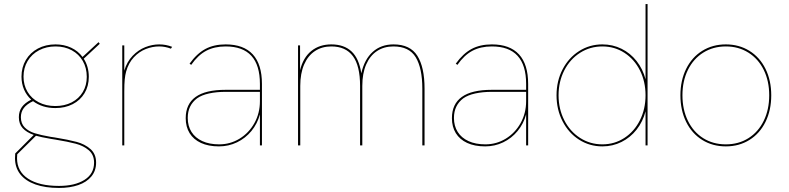

<svg xmlns="http://www.w3.org/2000/svg" viewBox="-20 -717 3893 947"><path d="M54 63Q54 48 55 40L146.5 -51.5Q111 -64 92 -84.8Q73 -105.5 73 -139Q73 -168 87.8 -188.8Q102.5 -209.5 134 -225.5Q111 -246.5 98.5 -275.5Q86 -304.5 86 -339Q86 -385 107.5 -421.2Q129 -457.5 167.2 -477.8Q205.5 -498 254 -498Q296 -498 330.8 -481.8Q365.5 -465.5 387 -436L466 -509L472 -501L393 -427.5Q418 -388.5 418 -338Q418 -292.5 397 -257.5Q376 -222.5 338.5 -203.2Q301 -184 253 -184Q189 -184 143 -218Q112 -203.5 97.5 -184.2Q83 -165 83 -139Q83 -107.5 101.8 -88.5Q120.5 -69.5 150.8 -60Q181 -50.5 230 -42L250.5 -39Q317.5 -28 357.8 -17.2Q398 -6.5 426 18Q454 42.5 454 85Q454 125 430.8 153.2Q407.5 181.5 366.2 195.8Q325 210 271 210Q203.5 210 154.8 192.8Q106 175.5 80 142.5Q54 109.5 54 63ZM271 200Q349 200 396.5 170.2Q444 140.5 444 85Q444 46.5 418 24.2Q392 2 354.2 -8Q316.5 -18 253 -28.5L231 -32Q181.5 -40.5 157.5 -47.5L65 44Q64 51 64 63Q64 128.5 118.5 164.2Q173 200 271 200ZM253 -194Q298.5 -194 333.8 -212.2Q369 -230.5 388.5 -263.2Q408 -296 408 -338Q408 -382 388.5 -416Q369 -450 334 -469Q299 -488 254 -488Q208.5 -488 172.5 -469Q136.5 -450 116.2 -416Q96 -382 96 -339Q96 -297 115.8 -264Q135.5 -231 171.2 -212.5Q207 -194 253 -194Z M583 -493H593V-368.5Q606 -412.5 634.2 -441.8Q662.5 -471 696.8 -484.5Q731 -498 765 -498Q799 -498 829 -486L823 -477Q794.5 -488 765 -488Q732 -488 699.2 -475.2Q666.5 -462.5 640.2 -434.5Q614 -406.5 602 -364Q597.5 -347.5 595.2 -325.5Q593 -303.5 593 -265V0H583Z M1262 -153Q1249.5 -106.5 1220 -70.8Q1190.5 -35 1149 -15Q1107.5 5 1060 5Q1008 5 971.2 -12Q934.5 -29 915.2 -60.2Q896 -91.5 896 -134Q896 -204 945 -239Q993.5 -274 1093 -274H1262V-303Q1262 -488 1093 -488Q1037.5 -488 997 -466.5Q956.5 -445 923 -397L915 -403Q951 -453 993 -475.5Q1035 -498 1093 -498Q1181.5 -498 1226.8 -448.8Q1272 -399.5 1272 -303V0H1262ZM1061 -5Q1115.5 -5 1161.5 -33Q1207.5 -61 1234.8 -109.8Q1262 -158.5 1262 -218V-264H1093Q1047.5 -264 1011 -256Q974.5 -248 952 -232Q929.5 -215 917.8 -191.2Q906 -167.5 906 -135Q906 -95.5 924.5 -66.2Q943 -37 977.8 -21Q1012.5 -5 1061 -5Z M1450 -493H1460V-371Q1475.5 -433.5 1515.8 -465.8Q1556 -498 1614 -498Q1677 -498 1714 -463.2Q1751 -428.5 1762 -355.5Q1777.5 -424.5 1818.5 -461.2Q1859.5 -498 1921 -498Q2003 -498 2038.5 -441.8Q2074 -385.5 2074 -280V0H2063V-280Q2063 -380 2030.8 -434Q1998.5 -488 1920 -488Q1874 -488 1839.5 -465.2Q1805 -442.5 1786 -398.8Q1767 -355 1767 -293V0H1756V-293Q1756 -392.5 1720.5 -440.2Q1685 -488 1614 -488Q1568 -488 1533.5 -465.2Q1499 -442.5 1480 -398.8Q1461 -355 1461 -293V0H1450Z M2575 -153Q2562.5 -106.5 2533 -70.8Q2503.5 -35 2462 -15Q2420.5 5 2373 5Q2321 5 2284.2 -12Q2247.5 -29 2228.2 -60.2Q2209 -91.5 2209 -134Q2209 -204 2258 -239Q2306.5 -274 2406 -274H2575V-303Q2575 -488 2406 -488Q2350.5 -488 2310 -466.5Q2269.5 -445 2236 -397L2228 -403Q2264 -453 2306 -475.5Q2348 -498 2406 -498Q2494.5 -498 2539.8 -448.8Q2585 -399.5 2585 -303V0H2575ZM2374 -5Q2428.5 -5 2474.5 -33Q2520.5 -61 2547.8 -109.8Q2575 -158.5 2575 -218V-264H2406Q2360.5 -264 2324 -256Q2287.5 -248 2265 -232Q2242.5 -215 2230.8 -191.2Q2219 -167.5 2219 -135Q2219 -95.5 2237.5 -66.2Q2256 -37 2290.8 -21Q2325.5 -5 2374 -5Z M2725 -247Q2725 -317.5 2754.8 -374.8Q2784.5 -432 2836.2 -465Q2888 -498 2951 -498Q3002 -498 3045.5 -476.5Q3089 -455 3119.8 -416Q3150.5 -377 3164 -326V-697H3174V0H3164V-168Q3150.5 -116.5 3119.8 -77.5Q3089 -38.5 3045.5 -16.8Q3002 5 2951 5Q2888 5 2836.2 -28Q2784.5 -61 2754.8 -118.8Q2725 -176.5 2725 -247ZM2951 -5Q3011 -5 3059.8 -36.8Q3108.5 -68.5 3136.2 -123.8Q3164 -179 3164 -247Q3164 -315 3136.2 -370Q3108.5 -425 3059.8 -456.5Q3011 -488 2951 -488Q2890.5 -488 2841 -456.5Q2791.5 -425 2763.2 -369.8Q2735 -314.5 2735 -247Q2735 -179.5 2763.2 -124Q2791.5 -68.5 2841 -36.8Q2890.5 -5 2951 -5Z M3336 -247Q3336 -320 3364.2 -377.2Q3392.5 -434.5 3443.5 -466.2Q3494.5 -498 3560 -498Q3625.5 -498 3676.5 -466.2Q3727.5 -434.5 3755.8 -377.2Q3784 -320 3784 -247Q3784 -173.5 3755.8 -116Q3727.5 -58.5 3676.5 -26.8Q3625.5 5 3560 5Q3494.5 5 3443.5 -26.8Q3392.5 -58.5 3364.2 -116Q3336 -173.5 3336 -247ZM3560 -5Q3623 -5 3671.5 -35.5Q3720 -66 3747 -121.2Q3774 -176.5 3774 -247Q3774 -317.5 3747 -372.2Q3720 -427 3671.2 -457.5Q3622.5 -488 3560 -488Q3497.5 -488 3448.8 -457.5Q3400 -427 3373 -372.2Q3346 -317.5 3346 -247Q3346 -176.5 3373 -121.2Q3400 -66 3448.5 -35.5Q3497 -5 3560 -5Z"/></svg>

Font: HK Grotesk Thin
Style: Regular
Weight: 100
Designer: Alfredo Marco Pradil
Foundry: Hanken Design Co.
Version: Version 3.001